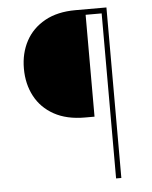

<svg xmlns="http://www.w3.org/2000/svg" viewBox="-52 -772 644 816"><g transform="rotate(-5 269.5 -364.0)"><path d="M428.7 -704.1H341.8V-269.5H300.8Q223.1 -269.5 169.4 -299.3Q115.7 -329.1 88.1 -381.1Q60.5 -433.1 60.5 -499Q60.5 -564.5 88.1 -616Q115.7 -667.5 169.4 -697.5Q223.1 -727.5 300.8 -727.5H428.7ZM410.2 0V-727.5H432.6V0Z"/></g></svg>

Font: Inter 18pt Thin
Style: Regular
Weight: 250
Designer: Rasmus Andersson
Foundry: rsms
Version: Version 4.001;git-66647c0bb